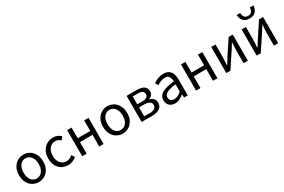

<svg xmlns="http://www.w3.org/2000/svg" viewBox="126 -2127 5119 3455"><g transform="rotate(-30 2686.0 -399.5)"><path d="M303 13Q237 13 179 -20.5Q121 -54 86.5 -117.5Q52 -181 52 -271Q52 -362 86.5 -425.5Q121 -489 179 -523Q237 -557 303 -557Q353 -557 398.5 -538Q444 -519 479 -482Q514 -445 534 -392Q554 -339 554 -271Q554 -181 519 -117.5Q484 -54 427 -20.5Q370 13 303 13ZM303 -63Q350 -63 385.5 -89Q421 -115 441 -162Q461 -209 461 -271Q461 -334 441 -381Q421 -428 385.5 -454Q350 -480 303 -480Q256 -480 220.5 -454Q185 -428 165.5 -381Q146 -334 146 -271Q146 -209 165.5 -162Q185 -115 220.5 -89Q256 -63 303 -63Z M912 13Q840 13 782.5 -20.5Q725 -54 691.5 -117.5Q658 -181 658 -271Q658 -362 694 -425.5Q730 -489 790 -523Q850 -557 919 -557Q972 -557 1010.5 -538Q1049 -519 1077 -493L1031 -433Q1008 -454 981.5 -467Q955 -480 923 -480Q874 -480 835 -454Q796 -428 774 -381Q752 -334 752 -271Q752 -209 773.5 -162Q795 -115 832.5 -89Q870 -63 920 -63Q958 -63 990 -78.5Q1022 -94 1048 -117L1088 -55Q1051 -23 1006 -5Q961 13 912 13Z M1208 0V-543H1300V-322H1561V-543H1652V0H1561V-242H1300V0Z M2048 13Q1982 13 1924 -20.5Q1866 -54 1831.5 -117.5Q1797 -181 1797 -271Q1797 -362 1831.5 -425.5Q1866 -489 1924 -523Q1982 -557 2048 -557Q2098 -557 2143.5 -538Q2189 -519 2224 -482Q2259 -445 2279 -392Q2299 -339 2299 -271Q2299 -181 2264 -117.5Q2229 -54 2172 -20.5Q2115 13 2048 13ZM2048 -63Q2095 -63 2130.5 -89Q2166 -115 2186 -162Q2206 -209 2206 -271Q2206 -334 2186 -381Q2166 -428 2130.5 -454Q2095 -480 2048 -480Q2001 -480 1965.5 -454Q1930 -428 1910.5 -381Q1891 -334 1891 -271Q1891 -209 1910.5 -162Q1930 -115 1965.5 -89Q2001 -63 2048 -63Z M2443 0V-543H2651Q2711 -543 2756 -529Q2801 -515 2826 -485Q2851 -455 2851 -405Q2851 -360 2827 -331Q2803 -302 2761 -289V-285Q2792 -278 2817.5 -262.5Q2843 -247 2859 -221Q2875 -195 2875 -155Q2875 -101 2847.5 -67Q2820 -33 2772 -16.5Q2724 0 2661 0ZM2533 -315H2636Q2704 -315 2733 -337.5Q2762 -360 2762 -397Q2762 -436 2734 -457Q2706 -478 2642 -478H2533ZM2533 -65H2650Q2718 -65 2751.5 -90.5Q2785 -116 2785 -161Q2785 -202 2749.5 -226Q2714 -250 2645 -250H2533Z M3135 13Q3090 13 3054 -5Q3018 -23 2997.5 -57.5Q2977 -92 2977 -141Q2977 -230 3056.5 -277.5Q3136 -325 3310 -344Q3310 -379 3300.5 -410.5Q3291 -442 3267 -461.5Q3243 -481 3198 -481Q3151 -481 3109.5 -462.5Q3068 -444 3035 -423L3000 -486Q3025 -502 3058 -518.5Q3091 -535 3130 -546Q3169 -557 3213 -557Q3279 -557 3320.5 -529Q3362 -501 3381.5 -451.5Q3401 -402 3401 -334V0H3326L3318 -65H3315Q3277 -33 3231.5 -10Q3186 13 3135 13ZM3161 -61Q3200 -61 3235.5 -79Q3271 -97 3310 -132V-283Q3219 -273 3165 -254.5Q3111 -236 3088 -209.5Q3065 -183 3065 -147Q3065 -100 3093 -80.5Q3121 -61 3161 -61Z M3573 0V-543H3665V-322H3926V-543H4017V0H3926V-242H3665V0Z M4202 0V-543H4291V-316Q4291 -273 4288 -220.5Q4285 -168 4282 -116H4286Q4302 -141 4322.5 -174Q4343 -207 4358 -232L4564 -543H4649V0H4560V-227Q4560 -270 4563.5 -322.5Q4567 -375 4570 -428H4565Q4550 -403 4529.5 -369.5Q4509 -336 4493 -311L4287 0Z M4833 0V-543H4922V-316Q4922 -273 4919 -220.5Q4916 -168 4913 -116H4917Q4933 -141 4953.5 -174Q4974 -207 4989 -232L5195 -543H5280V0H5191V-227Q5191 -270 5194.5 -322.5Q5198 -375 5201 -428H5196Q5181 -403 5160.5 -369.5Q5140 -336 5124 -311L4918 0ZM5060 -640Q5012 -640 4979.5 -654.5Q4947 -669 4927 -693.5Q4907 -718 4896.5 -748.5Q4886 -779 4884 -812H4959Q4960 -780 4969.5 -753.5Q4979 -727 5000.5 -711Q5022 -695 5060 -695Q5097 -695 5118.5 -711Q5140 -727 5149 -753.5Q5158 -780 5159 -812H5234Q5232 -779 5222 -748.5Q5212 -718 5192 -693.5Q5172 -669 5139.5 -654.5Q5107 -640 5060 -640Z"/></g></svg>

Font: Noto Sans HK
Style: Regular
Weight: 400
Designer: Ryoko NISHIZUKA 西塚涼子 (kana, bopomofo & ideographs); Paul D. Hunt (Latin, Greek & Cyrillic); Sandoll Communications 산돌커뮤니
Foundry: Adobe
Version: Version 2.004-H2;hotconv 1.0.118;makeotfexe 2.5.65603